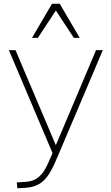

<svg xmlns="http://www.w3.org/2000/svg" viewBox="-20 -806 593 1022"><path d="M27.3 -539.1H62.5L293 3.9L268.6 30.3ZM527.3 -539.1 288.1 24.4Q285.2 32.2 281.2 40Q259.8 91.8 239.3 123Q218.8 154.3 189.9 172.4Q161.1 190.4 119.1 193.4L72.3 196.3L69.3 165L114.3 162.1Q152.3 160.2 176.3 143.6Q200.2 127 216.3 100.6Q232.4 74.2 252.9 24.4L491.2 -539.1ZM256.8 -786.1H297.9L404.3 -604.5H373L277.3 -750L181.6 -604.5H150.4Z"/></svg>

Font: Min Sans VF VF
Style: Regular
Weight: 400
Designer: Jinseong-Kim, NotoSansCJK, Nunito
Foundry: Jinseong-Kim
Version: Version 1.420;Glyphs 3.1.2 (3151)